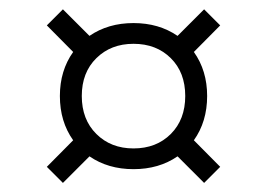

<svg xmlns="http://www.w3.org/2000/svg" viewBox="-20 -463 573 412"><path d="M80.5 -105 137 -162Q108.5 -202 108.5 -257Q108.5 -311.5 137 -351.5L80.5 -408.5L115 -443L172 -386Q212 -413.5 266.5 -413.5Q321 -413.5 361 -386L418 -443L452.5 -408.5L396 -351.5Q424.5 -311.5 424.5 -257Q424.5 -202 396 -162L452.5 -105L418 -70.5L361 -127.5Q321 -100 266.5 -100Q212 -100 172 -127.5L115 -70.5ZM266.5 -144.5Q315.5 -144.5 346.5 -175.5Q377.5 -206.5 377.5 -257Q377.5 -307.5 346.5 -338.2Q315.5 -369 266.5 -369Q218 -369 186.8 -338.2Q155.5 -307.5 155.5 -257Q155.5 -206.5 186.8 -175.5Q218 -144.5 266.5 -144.5Z"/></svg>

Font: Newsreader Caption Light
Style: Regular
Weight: 300
Designer: Hugues Gentile
Foundry: Production Type
Version: Version 1.001